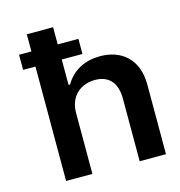

<svg xmlns="http://www.w3.org/2000/svg" viewBox="-108 -826 867 923"><g transform="rotate(-15 325.5 -365.0)"><path d="M46.4 -644.5V-569.3H107.9V0H238.8V-302.7C238.8 -387.7 296.4 -433.1 367.2 -433.1C439.9 -433.1 474.1 -385.7 474.1 -311.5V0H605V-346.2C605 -476.1 523.4 -537.1 420.4 -537.1C346.7 -537.1 284.7 -507.8 246.1 -442.9H238.8V-569.3H341.8V-644.5H238.8V-730H107.9V-644.5Z"/></g></svg>

Font: Faust Sans Bold
Style: Regular
Weight: 700
Designer: Andreas Faust
Version: Version 1.003;Glyphs 3.1.2 (3151)